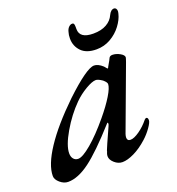

<svg xmlns="http://www.w3.org/2000/svg" viewBox="-130 -712 756 821"><g transform="rotate(-20 248.5 -301.0)"><path d="M-12 -32Q-12 -82 36.5 -155.5Q85 -229 177 -318Q281 -416 315 -416Q333 -416 354 -397L365 -384Q369 -384 371 -391Q389 -422 388 -422Q392 -432 404 -432Q421 -432 438 -422.5Q455 -413 455 -403Q455 -400 449 -383L342 -95Q339 -86 339 -79Q339 -64 354 -64Q370 -64 395 -81.5Q420 -99 440 -124Q445 -129 448 -129Q456 -129 456 -116Q456 -106 440.5 -84Q425 -62 405 -44Q374 -16 343 -1Q312 14 289 14Q270 14 253.5 -0.5Q237 -15 237 -31Q237 -41 243 -54Q239 -47 254.5 -83Q270 -119 285 -151Q289 -159 288 -164Q287 -169 282 -163Q195 -66 141 -26Q87 14 42 14Q23 14 5.5 -1Q-12 -16 -12 -32ZM268 -193Q303 -235 324 -269.5Q345 -304 345 -321Q345 -329 330 -342Q311 -355 301 -355Q284 -355 253.5 -337Q223 -319 199 -295Q155 -251 121 -192.5Q87 -134 87 -99Q87 -83 95 -73.5Q103 -64 116 -64Q136 -64 177.5 -99Q219 -134 268 -193ZM258 -559Q258 -576 262 -588Q265 -601 272.5 -608.5Q280 -616 288 -616Q295 -616 296.5 -610.5Q298 -605 298 -598Q298 -591 298 -588Q298 -545 360 -545Q396 -545 420 -558.5Q444 -572 454 -595Q464 -616 479 -616Q484 -616 487.5 -611.5Q491 -607 491 -600Q491 -596 489 -588Q483 -563 463.5 -537Q444 -511 414.5 -494Q385 -477 350 -477Q304 -477 281 -501Q258 -525 258 -559Z"/></g></svg>

Font: EB Garamond Medium
Style: Italic
Weight: 500
Italic angle: -17.2°
Designer: Georg Duffner and Octavio Pardo
Foundry: Georg Duffner
Version: Version 1.000